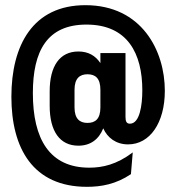

<svg xmlns="http://www.w3.org/2000/svg" viewBox="-20 -651 682 742"><path d="M283 -452C211 -452 172 -396 172 -298V-242C172 -144 211 -88 283 -88C329 -88 362 -112 379 -155C395 -119 428 -93 475 -93C559 -93 617 -176 617 -300C617 -456 527 -631 310 -631C107 -631 24 -476 24 -277C24 -77 108 71 316 71C371 71 428 61 486 22L493 -62C431 -15 376 -3 325 -3C172 -3 107 -113 107 -291C107 -454 162 -556 314 -556C474 -556 530 -443 530 -302C530 -244 520 -173 482 -173C469 -173 465 -182 465 -199V-446H368V-407C349 -436 321 -452 283 -452ZM368 -236C368 -192 349 -176 318 -176C288 -176 268 -192 268 -236V-304C268 -348 288 -364 318 -364C349 -364 368 -348 368 -304Z"/></svg>

Font: Modon Arabic
Style: Bold
Weight: 700
Designer: Ahmedzaza
Foundry: Ahmedzaza
Version: Version 2.010